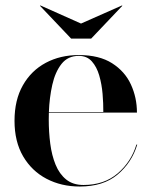

<svg xmlns="http://www.w3.org/2000/svg" viewBox="-20 -671 549 701"><path d="M275.8 -585 425.1 -651 426.8 -650 312.8 -530H239.8L125.8 -650L127.8 -651ZM481 -143Q461.5 -77.8 409.5 -33.9Q357.5 10 271.2 10Q203.8 10 149.8 -18.3Q95.9 -46.6 64.4 -100.3Q33 -154 33 -230Q33 -306 63.6 -359.7Q94.1 -413.4 147.2 -441.7Q200.2 -470 267.8 -470Q342.2 -470 389.1 -440.2Q436 -410.4 458 -362.4Q480 -314.5 480 -260H158.4Q158 -247.2 158 -234Q158 -189 163.5 -146.4Q169 -103.9 182.9 -69.8Q196.8 -35.8 221.6 -15.7Q246.4 4.4 285 4.4Q360.2 4.4 409.8 -38.1Q459.2 -80.5 478 -143ZM267.8 -467Q227.8 -467 204.6 -437.6Q181.4 -408.1 170.9 -361.2Q160.4 -314.4 158.5 -262H357.2Q357.5 -292.8 354.5 -328.2Q351.5 -363.6 342.4 -395.2Q333.2 -426.9 315.3 -446.9Q297.4 -467 267.8 -467Z"/></svg>

Font: Bodoni* 72 Medium
Style: Regular
Weight: 500
Version: Version 1.002; ttfautohint (v0.97) -l 8 -r 50 -G 200 -x 14 -